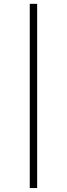

<svg xmlns="http://www.w3.org/2000/svg" viewBox="-20 -778 340 974"><path d="M131 -758.5H168.5V176H131Z"/></svg>

Font: o
Style: Regular
Weight: 300
Designer: Lukasz Dziedzic
Foundry: Lukasz Dziedzic
Version: Version 1.104; Western+Polish opensource; ttfautohint (v1.8.